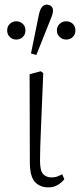

<svg xmlns="http://www.w3.org/2000/svg" viewBox="-20 -798 346 830"><path d="M189 12Q152 12 130.5 -12Q109 -36 109 -97L108 -477L156 -490L167 -482Q161 -330 157 -241.5Q153 -153 153 -103Q153 -60 166.5 -45.5Q180 -31 203 -31Q218 -31 229 -35.5Q240 -40 249 -45L258 -23Q248 -10 230.5 1Q213 12 189 12ZM50 -627Q34 -627 22.5 -638Q11 -649 11 -666Q11 -684 22.5 -695Q34 -706 50 -706Q67 -706 78.5 -695Q90 -684 90 -666Q90 -649 78.5 -638Q67 -627 50 -627ZM137 -560 114 -567 148 -734Q157 -778 182 -778Q193 -778 201 -771.5Q209 -765 209 -753Q209 -744 206.5 -735.5Q204 -727 196 -708ZM266 -627Q250 -627 238 -638Q226 -649 226 -666Q226 -684 238 -695Q250 -706 266 -706Q283 -706 294.5 -695Q306 -684 306 -666Q306 -649 294.5 -638Q283 -627 266 -627Z"/></svg>

Font: Source Serif 4 SmText Light
Style: Regular
Weight: 300
Designer: Frank Grießhammer
Foundry: Adobe
Version: Version 4.005;hotconv 1.1.0;makeotfexe 2.6.0